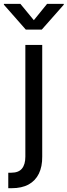

<svg xmlns="http://www.w3.org/2000/svg" viewBox="-56 -781 353 1005"><path d="M76.7 -545.9H165V39.1Q165.5 90.8 147.5 127.9Q129.4 165 93.8 184.6Q58.1 204.1 4.9 204.1H-12.7V123H3.4Q41.5 123 59.1 101.3Q76.7 79.6 76.7 39.1ZM50.8 -760.7 121.1 -675.3 190.4 -760.7H277.8V-756.3L162.6 -626H79.1L-35.6 -756.3V-760.7Z"/></svg>

Font: Atlassian Sans
Style: Regular
Weight: 400
Designer: Rasmus Andersson
Foundry: Modifications by Atlassian Pty Ltd, manufactured by rsms
Version: Version 4.001;git-9221beed3